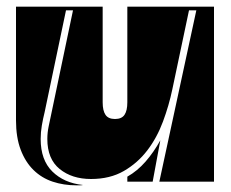

<svg xmlns="http://www.w3.org/2000/svg" viewBox="-20 -545 693 576"><path d="M569 -514H547L497 -277Q487 -229 469 -180.5Q451 -132 422 -94Q393 -56 351.5 -32Q310 -8 253 -8Q196 -8 159 -38Q122 -68 122 -128Q122 -147 126 -166Q130 -185 134 -204L199 -514H178L114 -209Q109 -189 105.5 -168.5Q102 -148 102 -128Q102 -65 137 -30.5Q172 4 229 10Q224 11 219 11Q214 11 209 11Q171 11 138 0Q105 -11 80.5 -35Q56 -59 42 -96Q28 -133 28 -184V-525H288V-238Q288 -213 296.5 -200.5Q305 -188 325 -188Q345 -188 353.5 -200.5Q362 -213 362 -238V-525H622V0H458ZM362 0V-15Q392 -32 416.5 -60Q441 -88 461 -124L438 0Z"/></svg>

Font: J.M. Nexus Grotesque
Style: Regular
Weight: 900
Designer: deFharo
Foundry: deFharo
Version: Version 3.003